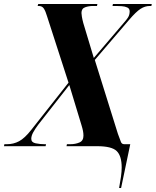

<svg xmlns="http://www.w3.org/2000/svg" viewBox="-51 -734 782 964"><path d="M547 210Q553 178 556.5 152.5Q560 127 560 107Q560 49 535 24.5Q510 0 437 0H283L285 -10H303Q327 -10 347.5 -18.5Q368 -27 368 -53Q368 -65 365.5 -77.5Q363 -90 358 -106L297 -307L141 -108Q126 -88 116 -70Q106 -52 106 -37Q106 -19 128 -14.5Q150 -10 172 -10H180L178 0H-31L-29 -10H-16Q17 -10 45 -25Q73 -40 106 -82L293 -319L185 -653Q178 -677 169.5 -690.5Q161 -704 144 -704H138L141 -714H438L436 -704H415Q395 -704 376.5 -697.5Q358 -691 358 -669Q358 -664 360 -651Q362 -638 367 -619L420 -443L572 -621Q583 -633 591.5 -646Q600 -659 600 -677Q600 -691 588 -696.5Q576 -702 560 -703Q544 -704 532 -704H514L516 -714H711L709 -704H701Q677 -704 654.5 -689.5Q632 -675 597 -634L425 -433L541 -62Q552 -31 556.5 -20.5Q561 -10 573 -10H603L557 210Z"/></svg>

Font: Noto Serif Display ExtraCondensed ExtraBold
Style: Italic
Weight: 800
Width: 2
Italic angle: -12°
Designer: Monotype Design Team
Foundry: Monotype Imaging Inc.
Version: Version 2.009